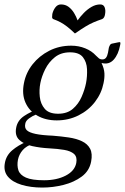

<svg xmlns="http://www.w3.org/2000/svg" viewBox="-53 -657 563 866"><path d="M263 -421Q222 -421 194.5 -399Q167 -377 151 -345Q135 -313 129 -282Q123 -252 126.5 -220Q130 -188 149 -166Q168 -144 209 -144Q250 -144 275.5 -166Q301 -188 315 -220Q329 -252 335 -282Q341 -313 339.5 -345Q338 -377 321 -399Q304 -421 263 -421ZM97 -9Q66 1 49.5 20Q33 39 28 63Q23 90 30 111Q37 132 64 144Q91 156 146 156Q203 156 243.5 135Q284 114 291 78Q296 51 281 37.5Q266 24 236.5 19Q207 14 168 12Q129 10 92.5 2Q56 -6 34.5 -25.5Q13 -45 20 -81Q26 -114 56 -134Q86 -154 115 -162L131 -144Q125 -146 109 -140Q93 -134 78 -123Q63 -112 61 -99Q57 -80 68 -69.5Q79 -59 107.5 -53Q136 -47 185 -45Q223 -42 257 -37Q291 -32 316.5 -20Q342 -8 353.5 14Q365 36 358 72Q350 114 315.5 139.5Q281 165 233.5 177Q186 189 138 189Q85 189 44 176.5Q3 164 -17.5 139.5Q-38 115 -31 78Q-25 44 2 21Q29 -2 67 -18ZM203 -114Q153 -114 116 -135Q79 -156 62 -194Q45 -232 55 -282Q64 -329 94 -367Q124 -405 169 -428Q214 -451 268 -451Q302 -451 331.5 -439Q361 -427 380 -406Q387 -399 393 -394Q399 -389 409 -389Q419 -389 425 -396.5Q431 -404 434 -419L438 -442Q440 -449 443.5 -454.5Q447 -460 456 -461L480 -466Q484 -467 487 -467Q492 -467 489 -454Q481 -411 459.5 -387.5Q438 -364 405 -373Q417 -347 418 -326Q419 -305 414 -282Q405 -236 375.5 -197.5Q346 -159 301 -136.5Q256 -114 203 -114ZM297 -565Q309 -582 325 -598.5Q341 -615 360 -626Q379 -637 399 -637Q414 -637 419 -624Q424 -611 421 -594Q420 -586 417 -580Q414 -574 408 -571Q387 -564 369.5 -556.5Q352 -549 333 -537.5Q314 -526 285 -506Q264 -526 249 -537.5Q234 -549 220 -556.5Q206 -564 187 -571Q182 -574 182 -580Q182 -586 183 -594Q187 -611 197 -624Q207 -637 222 -637Q242 -637 256.5 -626Q271 -615 281 -598.5Q291 -582 297 -565Z"/></svg>

Font: Young Serif Light
Style: Italic
Weight: 300
Italic angle: -10.979°
Designer: Bastien Sozeau
Foundry: NBR — Bastien Sozeau
Version: Version 5.001